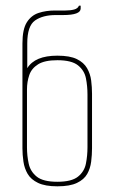

<svg xmlns="http://www.w3.org/2000/svg" viewBox="-20 -646 403 676"><path d="M182 10Q139 10 114 -2Q89 -14 77.5 -33.5Q66 -53 62.5 -77Q59 -101 59 -124V-493Q59 -543 74.5 -567.5Q90 -592 116 -600.5Q142 -609 173 -609H210Q228 -609 241 -612.5Q254 -616 258 -626H264V-616Q264 -593 202 -593H176Q131 -593 103.5 -574Q76 -555 76 -493V-406Q103 -450 182 -450Q226 -450 250.5 -438Q275 -426 286.5 -406Q298 -386 301 -362.5Q304 -339 304 -316V-124Q304 -101 301 -77Q298 -53 287 -33.5Q276 -14 251 -2Q226 10 182 10ZM182 -6Q232 -6 254.5 -24Q277 -42 282.5 -70Q288 -98 288 -127V-313Q288 -343 282.5 -370.5Q277 -398 254.5 -416Q232 -434 182 -434Q137 -434 114 -419.5Q91 -405 83 -381.5Q75 -358 75 -331V-127Q75 -98 81 -70Q87 -42 109.5 -24Q132 -6 182 -6Z"/></svg>

Font: Alumni Sans Pinstripe
Style: Regular
Weight: 400
Designer: Robert E. Leuschke
Foundry: Robert E. Leuschke
Version: Version 1.010; ttfautohint (v1.8.4.7-5d5b)